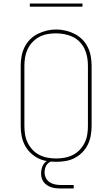

<svg xmlns="http://www.w3.org/2000/svg" viewBox="-20 -914 640 1094"><path d="M300 8Q273 8 246 3.5Q219 -1 195 -13.5Q171 -26 151.5 -45.5Q132 -65 120 -89.5Q108 -114 103 -141Q98 -168 98 -195V-540Q98 -567 103 -594Q108 -621 120 -645.5Q132 -670 151.5 -689.5Q171 -709 195 -721Q219 -733 246 -739.5Q273 -746 300 -746Q327 -746 354 -739.5Q381 -733 405 -721Q429 -709 448.5 -689.5Q468 -670 480 -645.5Q492 -621 497 -594Q502 -567 502 -540V-195Q502 -168 497 -141Q492 -114 480 -89.5Q468 -65 448.5 -45.5Q429 -26 405 -13.5Q381 -1 354 3.5Q327 8 300 8ZM300 -11Q324 -11 348.5 -15.5Q373 -20 395 -31Q417 -42 434 -60Q451 -78 462 -100Q473 -122 477 -146.5Q481 -171 481 -195V-540Q481 -565 476.5 -589.5Q472 -614 461.5 -636Q451 -658 433.5 -676Q416 -694 393.5 -704.5Q371 -715 346.5 -719.5Q322 -724 298 -724Q273 -724 249 -719.5Q225 -715 203.5 -703.5Q182 -692 165 -674Q148 -656 137.5 -634Q127 -612 123 -588Q119 -564 119 -540V-195Q119 -171 123 -146.5Q127 -122 138 -100Q149 -78 166 -60Q183 -42 205 -31Q227 -20 251.5 -15.5Q276 -11 300 -11ZM325 160Q312 160 298.5 158.5Q285 157 272.5 153Q260 149 248.5 141.5Q237 134 229 123.5Q221 113 217.5 100Q214 87 214 73Q214 56 219.5 39.5Q225 23 237.5 11Q250 -1 266.5 -6Q283 -11 300 -11V0Q287 0 274 4.5Q261 9 251.5 18.5Q242 28 238 41.5Q234 55 234 68Q234 85 241.5 100Q249 115 262.5 124Q276 133 292.5 136.5Q309 140 325 140H400V160ZM150 -876V-894H450V-876Z"/></svg>

Font: Iosevka Curly Slab ThEx
Style: Regular
Weight: 100
Width: 7
Monospace: yes
Designer: Belleve Invis
Foundry: Belleve Invis
Version: Version 11.1.0; ttfautohint (v1.8.3)